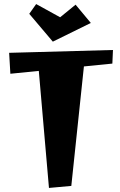

<svg xmlns="http://www.w3.org/2000/svg" viewBox="-20 -911 591 945"><path d="M25 -651 536 -665 533 -598 393 -584 331 4 221 14 171 -562 31 -548ZM427 -798 240 -706 124 -843 158 -891 276 -826 352 -888Z"/></svg>

Font: Joti One
Style: Regular
Weight: 400
Designer: Eduardo Rodriguez Tunni
Foundry: Eduardo Rodriguez Tunni
Version: Version 1.001